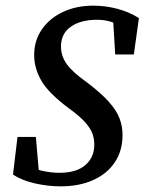

<svg xmlns="http://www.w3.org/2000/svg" viewBox="-20 -646 512 680"><path d="M26 -28 42 -161H107L119 -23L69 -64Q95 -49 127.5 -41.5Q160 -34 190 -34Q251 -34 282.5 -61.5Q314 -89 314 -134Q314 -154 307.5 -172.5Q301 -191 281.5 -213Q262 -235 223 -263Q151 -317 126 -361Q101 -405 101 -451Q101 -502 128 -541.5Q155 -581 202.5 -603.5Q250 -626 311 -626Q353 -626 395 -615Q437 -604 472 -582L454 -453H388L380 -586L425 -545Q394 -563 371 -569.5Q348 -576 324 -576Q266 -576 231 -551.5Q196 -527 196 -481Q196 -448 216 -419.5Q236 -391 287 -355Q337 -317 364.5 -286.5Q392 -256 403 -227.5Q414 -199 414 -168Q414 -112 386.5 -71Q359 -30 309.5 -8Q260 14 195 14Q150 14 103.5 3.5Q57 -7 26 -28Z"/></svg>

Font: Lisu Bosa
Style: Bold Italic
Weight: 700
Italic angle: -19°
Designer: David Morse, Annie Olsen, Victor Gaultney, Frank Grießhammer (Latin)
Foundry: SIL International
Version: Version 2.000